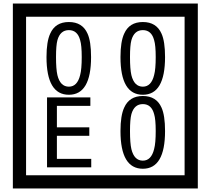

<svg xmlns="http://www.w3.org/2000/svg" viewBox="-20 -980 1195 1090"><path d="M1103 90H53V-960H1103ZM1028 15V-885H128V15ZM497 -656Q497 -442 371 -442Q244 -442 244 -656Q244 -744 265 -789Q294 -855 371 -855Q448 -855 477 -789Q497 -745 497 -656ZM444 -656Q444 -723 435 -752Q420 -809 371 -809Q322 -809 306 -752Q298 -723 298 -656Q298 -587 306 -553Q322 -488 371 -488Q419 -488 435 -554Q444 -587 444 -656ZM917 -656Q917 -442 791 -442Q664 -442 664 -656Q664 -744 685 -789Q714 -855 791 -855Q868 -855 897 -789Q917 -745 917 -656ZM864 -656Q864 -723 855 -752Q840 -809 791 -809Q742 -809 726 -752Q718 -723 718 -656Q718 -587 726 -553Q742 -488 791 -488Q839 -488 855 -554Q864 -587 864 -656ZM498 -30H247V-427H493V-379H303V-257H487V-209H303V-78H498ZM917 -236Q917 -22 791 -22Q664 -22 664 -236Q664 -324 685 -369Q714 -435 791 -435Q868 -435 897 -369Q917 -325 917 -236ZM864 -236Q864 -303 855 -332Q840 -389 791 -389Q742 -389 726 -332Q718 -303 718 -236Q718 -167 726 -133Q742 -68 791 -68Q839 -68 855 -134Q864 -167 864 -236Z"/></svg>

Font: Unicode BMP Fallback SIL
Style: Regular
Weight: 400
Foundry: NRSI, SIL International
Version: Version 5.1 Based on Unicode 5.1